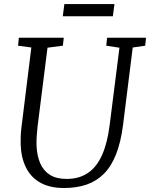

<svg xmlns="http://www.w3.org/2000/svg" viewBox="-20 -932 752 962"><path d="M645 -694 596.5 -306Q585.5 -220 561.8 -159.5Q538 -99 501 -61.8Q464 -24.5 414 -7.2Q364 10 301 10Q230 10 182.5 -16.5Q135 -43 110.5 -92Q86 -141 83.5 -208Q83 -227 83.8 -247.8Q84.5 -268.5 87 -290L137 -694L70.5 -703L74.5 -743H299.5L295 -703L218 -693L168 -296.5Q165 -270 163.8 -247.5Q162.5 -225 163 -204Q165 -152.5 181.2 -114.5Q197.5 -76.5 230 -56Q262.5 -35.5 313.5 -35.5Q376 -35.5 420 -65Q464 -94.5 491 -154.5Q518 -214.5 529.5 -306L578.5 -693L512.5 -703L516.5 -743H711.5L707.5 -703ZM302.5 -911.5H553.5L545.5 -850.5H294.5Z"/></svg>

Font: Merriweather 7pt Light
Style: Italic
Weight: 300
Italic angle: -7.8°
Designer: Eben Sorkin
Foundry: Eben Sorkin
Version: Version 2.200;gftools[0.9.31]